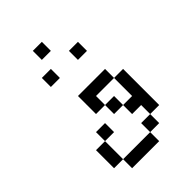

<svg xmlns="http://www.w3.org/2000/svg" viewBox="-220 -845 940 940"><g transform="rotate(-45 250.0 -375.0)"><path d="M250 -687.5H187.5V-750H250ZM62.5 -187.5H125V-62.5H62.5ZM125 -62.5H312.5V0H125ZM125 -250H187.5V-187.5H125ZM125 -625H187.5V-562.5H125ZM187.5 -437.5H375V-375H250V-312.5H187.5ZM250 -312.5H312.5V-250H250ZM312.5 -125H375V-62.5H312.5ZM312.5 -250H375V-375H437.5V-125H375V-187.5H312.5ZM312.5 -625H375V-562.5H312.5Z"/></g></svg>

Font: 寒蝉点阵体 16px
Style: Regular
Weight: 400
Designer: Designed by Warren2060
Foundry: ChillType
Version: Version 1.000